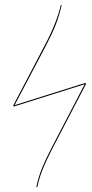

<svg xmlns="http://www.w3.org/2000/svg" viewBox="-20 -752 370 775"><path d="M225.6 -731.9 229 -731.4Q218.8 -687.5 204.6 -651.4Q190.4 -615.2 166 -568.8L39.1 -327.6L324.7 -417.5L327.1 -412.6L193.4 -156.2Q168.5 -107.9 154.1 -73Q139.6 -38.1 130.4 3.4L126.5 2.9Q136.2 -41 150.6 -75.9Q165 -110.8 189.9 -158.7L321.8 -412.1L35.2 -321.8L33.2 -325.7L162.1 -571.8Q208 -657.7 225.6 -731.9Z"/></svg>

Font: Fira Sans Compressed Four
Style: Italic
Weight: 100
Width: 3
Italic angle: -8°
Designer: Carrois Corporate & Edenspiekermann AG
Foundry: Carrois Corporate GbR & Edenspiekermann AG
Version: Version 4.203;PS 004.203;hotconv 1.0.88;makeotf.lib2.5.64775